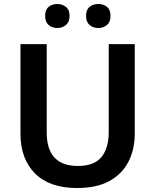

<svg xmlns="http://www.w3.org/2000/svg" viewBox="-20 -936 781 966"><path d="M658 -265Q658 -184 626 -122Q594 -60 530 -25Q466 10 368 10Q229 10 156 -63.5Q83 -137 83 -264V-714H215V-269Q215 -186 254 -143.5Q293 -101 372 -101Q454 -101 490.5 -146Q527 -191 527 -270V-714H658ZM207 -856Q207 -887 225 -901.5Q243 -916 268 -916Q293 -916 311.5 -901.5Q330 -887 330 -856Q330 -825 311.5 -810Q293 -795 268 -795Q243 -795 225 -810Q207 -825 207 -856ZM413 -856Q413 -887 431 -901.5Q449 -916 475 -916Q500 -916 518 -901.5Q536 -887 536 -856Q536 -825 518 -810Q500 -795 475 -795Q449 -795 431 -810Q413 -825 413 -856Z"/></svg>

Font: Noto Sans Syriac Eastern SemiBold
Style: Regular
Weight: 600
Designer: Patrick Giasson and the Monotype Design Team
Foundry: Monotype Imaging Inc.
Version: Version 3.001